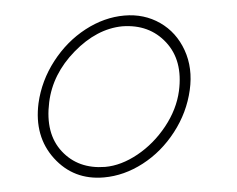

<svg xmlns="http://www.w3.org/2000/svg" viewBox="-40 -490 681 552"><g transform="rotate(-5 300.0 -214.0)"><path d="M238.8 15.6Q151.4 15.6 100.3 -51.8Q49.3 -119.1 69.8 -213.4Q84.5 -277.3 125.7 -330.3Q167 -383.3 223.1 -413.1Q279.3 -442.9 337.4 -442.9Q394.5 -442.9 438.5 -412.4Q482.4 -381.8 501.5 -328.6Q520.5 -275.4 506.3 -213.4Q491.7 -149.4 450.4 -96.4Q409.2 -43.5 353 -13.9Q296.9 15.6 238.8 15.6ZM244.6 -14.2Q291 -14.2 340.1 -41.3Q389.2 -68.4 426.3 -114.7Q463.4 -161.1 475.1 -213.4Q494.1 -299.8 450.4 -355.7Q406.7 -411.6 328.6 -412.6Q254.9 -411.6 186.3 -352.5Q117.7 -293.5 100.6 -213.4Q81.5 -124.5 124.3 -69.8Q167 -15.1 244.6 -14.2Z"/></g></svg>

Font: Compagnon Light Italic
Style: Regular
Weight: 400
Italic angle: -12°
Designer: Valentin Papon
Foundry: Velvetyne Type Foundry
Version: Version 1.000;PS 001.000;hotconv 1.0.88;makeotf.lib2.5.64775